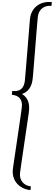

<svg xmlns="http://www.w3.org/2000/svg" viewBox="-20 -993 556 1982"><path d="M106.4 -54.2Q133.8 -50.8 156 -54.7Q178.2 -58.6 194.8 -71Q211.4 -83.5 221.9 -104.7Q232.4 -126 236.3 -157.2Q237.3 -168 240.2 -200Q243.2 -231.9 246.8 -277.3Q250.5 -322.8 255.1 -377.2Q259.8 -431.6 264.2 -487.8Q268.6 -543.9 272.9 -597.4Q277.3 -650.9 280.8 -693.8Q284.2 -736.8 286.6 -765.1Q289.1 -793.5 289.6 -799.8Q294.4 -842.3 313 -876.2Q331.5 -910.2 361.6 -933.1Q391.6 -956.1 430.7 -966.1Q469.7 -976.1 515.6 -970.7L511.2 -932.1Q482.9 -935.1 459 -929Q435.1 -922.9 416.5 -908.4Q397.9 -894 386 -871.8Q374 -849.6 370.6 -820.3Q369.6 -810.5 366.7 -779.3Q363.8 -748 360.1 -703.1Q356.4 -658.2 352.1 -603.5Q347.7 -548.8 343.3 -492.7Q338.9 -436.5 334.5 -382.8Q330.1 -329.1 326.7 -285.6Q323.2 -242.2 320.6 -213.4Q317.9 -184.6 316.9 -177.7Q310.5 -118.7 283.4 -79.1Q256.3 -39.6 206.5 -22.9Q251 3.9 268.6 48.8Q286.1 93.8 279.3 152.3Q278.8 159.2 274.7 188Q270.5 216.8 264.2 259.8Q257.8 302.7 250 356.2Q242.2 409.7 233.9 465.3Q225.6 521 217.8 575.2Q210 629.4 203.4 674.1Q196.8 718.8 192.6 749.8Q188.5 780.8 187 790.5Q183.6 820.3 190.2 844.5Q196.8 868.7 211.7 887Q226.6 905.3 248.8 916.5Q271 927.7 298.8 931.2L294.4 969.7Q248.5 964.4 212.6 945.8Q176.8 927.2 152.8 898.4Q128.9 869.6 118.4 832.3Q107.9 794.9 112.8 752.4Q113.8 746.1 117.7 717.8Q121.6 689.5 127.9 647Q134.3 604.5 142.1 551.3Q149.9 498 158.2 442.6Q166.5 387.2 174.3 333Q182.1 278.8 188.7 233.9Q195.3 189 199.7 157Q204.1 125 205.1 114.3Q209 83 203.4 60.1Q197.8 37.1 184.3 21.2Q170.9 5.4 150.1 -3.4Q129.4 -12.2 102.1 -15.1Z"/></svg>

Font: Righma Çiddhi
Style: Regular
Weight: 400
Designer: R.S. Wihananto
Foundry: R.S. Wihananto
Version: Version 2.0.1